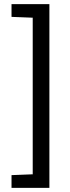

<svg xmlns="http://www.w3.org/2000/svg" viewBox="-20 -763 342 933"><path d="M36 150V88L139 84V-677L36 -681V-743H220V150Z"/></svg>

Font: Saira Semi Condensed
Style: Regular
Weight: 400
Width: 4
Designer: Hector Gatti with collaboration of the Omnibus-Type team
Foundry: Omnibus-Type
Version: Version 1.001; ttfautohint (v1.8)